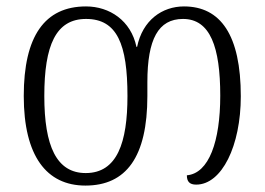

<svg xmlns="http://www.w3.org/2000/svg" viewBox="-20 -567 824 598"><path d="M246 11C373 11 439 -78 439 -268V-311C439 -445 473 -508 550 -508C635 -508 666 -420 666 -269C666 -127 631 -27 562 -21C562 -2 570 8 591 8C671 8 730 -113 730 -267C730 -458 667 -547 553 -547C485 -547 424 -504 407 -421H405C388 -503 321 -547 248 -547C119 -547 54 -454 54 -268C54 -81 125 11 246 11ZM247 -28C156 -28 118 -112 118 -268C118 -426 154 -508 248 -508C345 -508 377 -429 377 -268C377 -123 345 -28 247 -28Z"/></svg>

Font: Noto Serif Georgian SemiCondensed Light
Style: Regular
Weight: 300
Width: 4
Designer: Monotype Design Team, Akaki Razmadze
Foundry: Google LLC
Version: Version 2.003